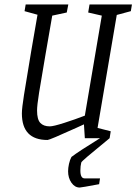

<svg xmlns="http://www.w3.org/2000/svg" viewBox="-20 -619 611 860"><path d="M503 -552 417 -46 476 -31 471 0Q455 14 413 48Q399 59 372 82Q345 105 344 109Q340 125 340 145Q340 180 359 180H428L424 206Q344 221 337 221Q315 221 300 199.5Q285 178 285 148Q285 133 289 115Q293 97 300 84Q328 62 428 0H360L356 -62L321 -46Q202 8 193 8Q78 8 78 -111Q78 -134 87.5 -194Q97 -254 120 -391L148 -553L90 -569L95 -599H286L279 -563L214 -549L183 -370Q164 -260 155 -203.5Q146 -147 146 -124Q146 -84 160.5 -68.5Q175 -53 203 -53Q219 -53 267.5 -68.5Q316 -84 360 -101L436 -549L375 -563L381 -599H571L566 -569Z"/></svg>

Font: Grenze Light
Style: Italic
Weight: 300
Italic angle: -10°
Designer: Renata Polastri
Foundry: Omnibus-Type
Version: Version 1.002; ttfautohint (v1.8)